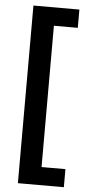

<svg xmlns="http://www.w3.org/2000/svg" viewBox="-60 -757 439 953"><g transform="rotate(5 160.0 -280.5)"><path d="M296 162H67V-723H296V-632H177V72H296Z"/></g></svg>

Font: Noto Sans Hebrew SemiCondensed SemiBold
Style: Regular
Weight: 600
Width: 4
Designer: Monotype Design Team
Foundry: Monotype Imaging Inc.
Version: Version 2.004; ttfautohint (v1.8.4.7-5d5b)